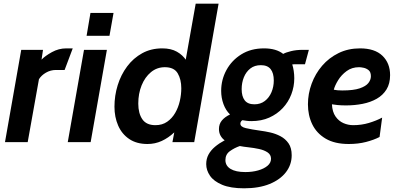

<svg xmlns="http://www.w3.org/2000/svg" viewBox="-20 -770 2158 1040"><path d="M7 0 95 -500H213L205 -447Q224 -467 261 -487.5Q298 -508 339 -508H374L330 -391H283Q254 -391 229 -376.5Q204 -362 191 -341L130 0Z M347 0 435 -500H559L471 0ZM449 -576 470 -700H595L573 -576Z M779 10Q720 10 680 -17Q640 -44 620 -90Q600 -136 600 -192Q600 -252 617.5 -308.5Q635 -365 668.5 -410Q702 -455 750 -481.5Q798 -508 859 -508Q906 -508 938 -490Q970 -472 989.5 -442Q1009 -412 1018 -378L977 -396L1040 -750H1164L1032 0H914L924 -53Q892 -23 856 -6.5Q820 10 779 10ZM822 -92Q859 -92 885.5 -110.5Q912 -129 929 -158.5Q946 -188 954 -223Q962 -258 962 -292Q962 -340 942.5 -373Q923 -406 873 -406Q830 -406 797.5 -379Q765 -352 747 -307.5Q729 -263 729 -209Q729 -156 751 -124Q773 -92 822 -92Z M1302 250Q1229 250 1183.5 231Q1138 212 1117.5 182Q1097 152 1097 119Q1097 90 1109.5 67Q1122 44 1144.5 25Q1167 6 1197 -10Q1183 -20 1174.5 -35.5Q1166 -51 1166 -71Q1166 -98 1181.5 -117Q1197 -136 1226 -150Q1203 -172 1190.5 -206Q1178 -240 1178 -278Q1178 -338 1206.5 -390.5Q1235 -443 1287 -475.5Q1339 -508 1410 -508Q1476 -508 1514 -478Q1528 -486 1556.5 -493Q1585 -500 1619 -500H1653L1632 -422H1585Q1581 -422 1575.5 -422Q1570 -422 1563 -421Q1568 -406 1571 -386Q1574 -366 1574 -346Q1574 -301 1558 -259Q1542 -217 1511.5 -184.5Q1481 -152 1438.5 -133Q1396 -114 1342 -114Q1328 -114 1316.5 -115.5Q1305 -117 1293 -119Q1288 -116 1285 -111Q1282 -106 1282 -100Q1282 -83 1311.5 -76Q1341 -69 1391 -62Q1415 -59 1444 -52.5Q1473 -46 1499.5 -32Q1526 -18 1543 6.5Q1560 31 1560 71Q1560 122 1529 162.5Q1498 203 1440.5 226.5Q1383 250 1302 250ZM1309 162Q1347 162 1378.5 153Q1410 144 1429 128Q1448 112 1448 90Q1448 68 1429.5 55.5Q1411 43 1383 37Q1355 31 1327 28Q1299 25 1279 21Q1250 31 1225.5 48.5Q1201 66 1201 97Q1201 128 1229 145Q1257 162 1309 162ZM1358 -205Q1391 -205 1414.5 -223Q1438 -241 1450.5 -270.5Q1463 -300 1463 -334Q1463 -374 1446 -395.5Q1429 -417 1393 -417Q1359 -417 1336 -399Q1313 -381 1301 -351.5Q1289 -322 1289 -287Q1289 -248 1305.5 -226.5Q1322 -205 1358 -205Z M1869 10Q1793 10 1744 -19Q1695 -48 1671.5 -96.5Q1648 -145 1648 -205Q1648 -262 1668 -316.5Q1688 -371 1725 -414Q1762 -457 1814 -482.5Q1866 -508 1930 -508Q2010 -508 2051.5 -468Q2093 -428 2093 -363Q2093 -317 2073.5 -285.5Q2054 -254 2020.5 -235Q1987 -216 1944 -207.5Q1901 -199 1854 -199Q1829 -199 1808.5 -201Q1788 -203 1778 -205Q1780 -164 1797.5 -139Q1815 -114 1840.5 -103Q1866 -92 1893 -92Q1938 -92 1978 -104Q2018 -116 2050 -133L2036 -28Q2005 -12 1962.5 -1Q1920 10 1869 10ZM1834 -280Q1895 -280 1928.5 -291.5Q1962 -303 1975.5 -320.5Q1989 -338 1989 -357Q1989 -380 1976.5 -390Q1964 -400 1949 -403Q1934 -406 1925 -406Q1886 -406 1857.5 -385Q1829 -364 1811.5 -335.5Q1794 -307 1788 -284Q1797 -282 1808.5 -281Q1820 -280 1834 -280Z"/></svg>

Font: Cabin VF Beta
Style: Italic
Weight: 400
Italic angle: -7°
Designer: Pablo Impallari
Foundry: Pablo Impallari. http://www.impallari.com Igino Marini. http://www.ikern.com
Version: Version 2.300